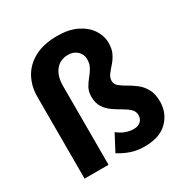

<svg xmlns="http://www.w3.org/2000/svg" viewBox="-170 -872 989 1024"><g transform="rotate(-30 324.5 -359.5)"><path d="M431.6 12.2Q387.2 12.2 350.8 0.2Q314.5 -11.7 276.9 -34.7L329.6 -134.8Q354.5 -114.7 379.2 -106.2Q403.8 -97.7 427.7 -97.7Q454.6 -97.7 470 -112.3Q485.4 -127 485.4 -149.4Q485.4 -173.3 468.3 -189.2Q451.2 -205.1 426 -219.2Q400.9 -233.4 375.7 -250.7Q350.6 -268.1 333.5 -293.9Q316.4 -319.8 316.4 -360.4Q316.4 -390.6 328.6 -412.8Q340.8 -435.1 356.9 -454.3Q373 -473.6 385.3 -495.1Q397.5 -516.6 397.5 -544.9Q397.5 -575.2 375.5 -595.7Q353.5 -616.2 320.3 -616.2Q271.5 -616.2 242.9 -581.3Q214.4 -546.4 214.4 -485.4V0H66.9V-502.9Q66.9 -569.3 95.7 -621.1Q124.5 -672.9 180.9 -702.6Q237.3 -732.4 320.3 -732.4Q390.6 -732.4 439.7 -708.3Q488.8 -684.1 514.4 -645.3Q540 -606.4 540 -562.5Q540 -525.4 526.9 -499.3Q513.7 -473.1 496.1 -453.6Q478.5 -434.1 465.3 -416.5Q452.1 -398.9 452.1 -378.9Q452.1 -358.4 469.2 -344.2Q486.3 -330.1 511.5 -316.2Q536.6 -302.2 561.8 -283Q586.9 -263.7 604 -233.4Q621.1 -203.1 621.1 -155.3Q621.1 -85 573 -36.4Q524.9 12.2 431.6 12.2Z"/></g></svg>

Font: Akatab Black
Style: Regular
Weight: 900
Designer: SIL Global
Foundry: SIL Global
Version: Version 4.000